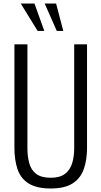

<svg xmlns="http://www.w3.org/2000/svg" viewBox="-20 -1062 577 1092"><path d="M269 10Q187 10 141.5 -19.5Q96 -49 79 -101.5Q62 -154 62 -221V-810H136V-219Q136 -172 146.5 -133.5Q157 -95 186 -73Q215 -51 269 -51Q321 -51 350 -73.5Q379 -96 390.5 -134Q402 -172 402 -219V-810H475V-221Q475 -154 457 -101.5Q439 -49 394 -19.5Q349 10 269 10ZM194 -886 98 -1042H176L232 -886ZM303 -886 234 -1042H299L340 -886Z"/></svg>

Font: Oswald Light
Style: Regular
Weight: 300
Designer: Vernon Adams
Foundry: Vernon Adams
Version: Version 4.103;gftools[0.9.33.dev8+g029e19f]